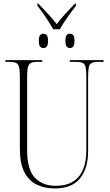

<svg xmlns="http://www.w3.org/2000/svg" viewBox="-20 -1053 618 1083"><path d="M280 -888Q270 -906 255 -930Q240 -954 223 -978Q206 -1002 191 -1020V-1033H196Q224 -1004 252 -973.5Q280 -943 300 -917Q319 -943 347 -973.5Q375 -1004 403 -1033H408V-1020Q394 -1002 376.5 -978Q359 -954 343.5 -930.5Q328 -907 318 -888ZM225 -782Q213 -782 206 -790.5Q199 -799 199 -822Q199 -846 206 -854.5Q213 -863 225 -863Q236 -863 243.5 -854.5Q251 -846 251 -822Q251 -799 243.5 -790.5Q236 -782 225 -782ZM375 -782Q363 -782 356 -790.5Q349 -799 349 -822Q349 -846 356 -854.5Q363 -863 375 -863Q386 -863 393 -854.5Q400 -846 400 -822Q400 -799 393 -790.5Q386 -782 375 -782ZM289 10Q230 10 185.5 -12.5Q141 -35 116.5 -84Q92 -133 92 -214V-621Q92 -657 87.5 -674.5Q83 -692 71 -698Q59 -704 34 -704H11V-714H218V-704H191Q167 -704 154.5 -698Q142 -692 137.5 -674Q133 -656 133 -619V-206Q133 -97 176.5 -51Q220 -5 293 -5Q356 -5 394.5 -30.5Q433 -56 450 -100.5Q467 -145 467 -203V-620Q467 -656 463 -674Q459 -692 446.5 -698Q434 -704 410 -704H374V-714H564V-704H534Q510 -704 497.5 -698Q485 -692 481 -674Q477 -656 477 -619V-201Q477 -103 431 -46.5Q385 10 289 10Z"/></svg>

Font: Noto Serif Display Condensed ExtraLight
Style: Regular
Weight: 200
Width: 3
Designer: Monotype Design Team
Foundry: Monotype Imaging Inc.
Version: Version 2.009